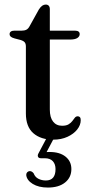

<svg xmlns="http://www.w3.org/2000/svg" viewBox="-20 -604 404 842"><path d="M71 -428.5 44 -435.5Q31.5 -439 26.8 -443.5Q22 -448 22 -454Q22 -461.5 27.5 -465.5Q33 -469.5 42.5 -469.5H74.5Q87.5 -469.5 95.8 -473.8Q104 -478 110 -489.5L150.5 -562.5Q158 -574 165.2 -579Q172.5 -584 180.5 -584Q189 -584 193.8 -578.8Q198.5 -573.5 198.5 -564V-123.5Q198.5 -89 212.8 -70.8Q227 -52.5 252.5 -52.5Q270.5 -52.5 280.8 -58.8Q291 -65 297 -73Q303 -81 308 -87.5Q313 -94 321 -94Q327 -94 330.5 -90Q334 -86 334 -77Q334 -55.5 318.5 -36Q303 -16.5 275.8 -4Q248.5 8.5 213.5 8.5Q158.5 8.5 126 -20Q93.5 -48.5 93.5 -106.5V-400Q93.5 -412 88.5 -418.2Q83.5 -424.5 71 -428.5ZM151.5 -430.5V-469.5H309Q319 -469.5 324.2 -465.8Q329.5 -462 329.5 -454.5Q329.5 -444 319 -437.2Q308.5 -430.5 286 -430.5ZM188 -5.5H220.5L180 71L160 65Q168 63.5 176.8 63Q185.5 62.5 197.5 62.5Q242 62.5 267.5 83Q293 103.5 293 137.5Q293 174 265.5 196.2Q238 218.5 190 218.5Q149.5 218.5 123.5 202.5Q97.5 186.5 95 163.5Q95 156 99.2 151.5Q103.5 147 109.5 146.5Q115 146 119.5 148.8Q124 151.5 127.5 156Q134 173 148.8 180.2Q163.5 187.5 181 187.5Q223.5 187.5 223.5 137.5Q223.5 116 211.8 103Q200 90 176.5 90H160Q149.5 90 146.8 83.5Q144 77 148.5 69Z"/></svg>

Font: Fraunces
Style: Regular
Weight: 400
Version: Version 1.000;[b76b70a41]